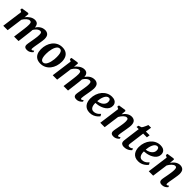

<svg xmlns="http://www.w3.org/2000/svg" viewBox="455 -2384 4090 4090"><g transform="rotate(45 2500.0 -339.0)"><path d="M247.9 -556.6 238.1 -446.7Q254.7 -472 277 -494Q299.4 -516 325.3 -532.7Q351.2 -549.3 379.4 -558.7Q407.5 -568 436.5 -568Q472.2 -568 496.6 -554.6Q521 -541.2 534.4 -511.1Q547.7 -481.1 549.9 -430.6Q550.2 -423.5 550.2 -415.8Q550.1 -408.2 549.6 -400Q549 -391.9 548.2 -383.3L529 -411.9Q545.3 -448.6 567.6 -477.3Q589.8 -506.1 617.1 -526.4Q644.4 -546.7 676.1 -557.4Q707.8 -568 743.3 -568Q797.7 -568 832.9 -535Q868 -502.1 868 -420.9Q868 -403.9 864 -373.1Q860 -342.3 854.5 -308.4Q849 -274.4 844 -247Q839.5 -221.9 834.6 -194.1Q829.7 -166.4 826.1 -140.3Q822.4 -114.2 821.8 -94.2Q821.6 -76.6 826.4 -70.6Q831.2 -64.6 838.7 -64.6Q848.2 -64.6 858.5 -70.3Q868.7 -75.9 886 -90.2L899.4 -59.4Q894.2 -52.1 877.3 -35.4Q860.3 -18.8 832 -4.4Q803.8 10 764.9 10Q729.1 10 710.7 -0.9Q692.4 -11.8 686.4 -29Q680.3 -46.2 680.5 -64.9Q680.8 -82 684.7 -107.6Q688.6 -133.1 694.1 -162.1Q699.6 -191.2 704.1 -219.1Q708.6 -245.9 714 -278.8Q719.5 -311.7 723.4 -345.2Q727.3 -378.7 726.9 -407.7Q726.6 -451.3 715.3 -466.1Q704 -480.9 680.2 -480.9Q660.9 -480.9 639.3 -470.2Q617.8 -459.4 596.9 -439.4Q575.9 -419.4 558.2 -392.1Q540.4 -364.7 528.6 -331.5L550.4 -408.2Q549.9 -385 547.8 -356.9Q545.6 -328.7 542.5 -300.3Q539.5 -271.9 536 -247L505.7 0H371L400.2 -217.9Q404 -245.7 408.1 -278.3Q412.2 -311 415 -344Q417.8 -377.1 417.4 -405.5Q416.4 -452.8 404.4 -467Q392.5 -481.2 364.9 -481.2Q349.4 -481.2 331.2 -472Q313.1 -462.8 294.3 -446.3Q275.5 -429.8 258.2 -408.3Q240.9 -386.8 227.3 -362.6L177.9 0H45L109.3 -475.5L58.3 -502.8L66 -543.3L224.1 -568Z M1260.8 -568.7Q1327.7 -568.7 1374.2 -542.7Q1420.6 -516.7 1445.3 -466.3Q1469.9 -415.8 1470.3 -342.8Q1470.6 -271.6 1450.4 -207.5Q1430.1 -143.4 1391.3 -93.8Q1352.6 -44.2 1297.1 -15.7Q1241.7 12.8 1172 12.8Q1106.8 12.8 1060.5 -13.2Q1014.2 -39.3 989.7 -89.7Q965.3 -140.2 964.6 -212.6Q964.2 -284.6 984.4 -348.9Q1004.6 -413.2 1043.2 -462.6Q1081.8 -512.1 1136.9 -540.4Q1191.9 -568.7 1260.8 -568.7ZM1241.6 -509.7Q1213.7 -509.7 1192.4 -491.6Q1171.2 -473.4 1155.8 -442.9Q1140.4 -412.4 1130.4 -374.5Q1120.5 -336.7 1115.9 -296.5Q1111.3 -256.4 1111.7 -219.6Q1112 -154.5 1122.4 -116.4Q1132.8 -78.3 1151.4 -62Q1169.9 -45.6 1194.3 -45.6Q1222 -45.6 1243.1 -63.6Q1264.2 -81.6 1279.5 -112.1Q1294.9 -142.6 1304.6 -180.6Q1314.3 -218.6 1318.9 -258.8Q1323.6 -299.1 1323.2 -336.4Q1322.8 -401.9 1312.7 -439.7Q1302.5 -477.5 1284.4 -493.6Q1266.3 -509.7 1241.6 -509.7Z M1738.4 -556.6 1728.6 -446.7Q1745.2 -472 1767.5 -494Q1789.9 -516 1815.8 -532.7Q1841.7 -549.3 1869.9 -558.7Q1898 -568 1927 -568Q1962.7 -568 1987.1 -554.6Q2011.5 -541.2 2024.9 -511.1Q2038.2 -481.1 2040.4 -430.6Q2040.7 -423.5 2040.7 -415.8Q2040.6 -408.2 2040.1 -400Q2039.5 -391.9 2038.7 -383.3L2019.5 -411.9Q2035.8 -448.6 2058.1 -477.3Q2080.3 -506.1 2107.6 -526.4Q2134.9 -546.7 2166.6 -557.4Q2198.3 -568 2233.8 -568Q2288.2 -568 2323.4 -535Q2358.5 -502.1 2358.5 -420.9Q2358.5 -403.9 2354.5 -373.1Q2350.5 -342.3 2345 -308.4Q2339.5 -274.4 2334.5 -247Q2330 -221.9 2325.1 -194.1Q2320.2 -166.4 2316.6 -140.3Q2312.9 -114.2 2312.3 -94.2Q2312.1 -76.6 2316.9 -70.6Q2321.7 -64.6 2329.2 -64.6Q2338.7 -64.6 2349 -70.3Q2359.2 -75.9 2376.5 -90.2L2389.9 -59.4Q2384.7 -52.1 2367.8 -35.4Q2350.8 -18.8 2322.5 -4.4Q2294.3 10 2255.4 10Q2219.6 10 2201.2 -0.9Q2182.9 -11.8 2176.9 -29Q2170.8 -46.2 2171 -64.9Q2171.3 -82 2175.2 -107.6Q2179.1 -133.1 2184.6 -162.1Q2190.1 -191.2 2194.6 -219.1Q2199.1 -245.9 2204.5 -278.8Q2210 -311.7 2213.9 -345.2Q2217.8 -378.7 2217.4 -407.7Q2217.1 -451.3 2205.8 -466.1Q2194.5 -480.9 2170.7 -480.9Q2151.4 -480.9 2129.8 -470.2Q2108.3 -459.4 2087.4 -439.4Q2066.4 -419.4 2048.7 -392.1Q2030.9 -364.7 2019.1 -331.5L2040.9 -408.2Q2040.4 -385 2038.3 -356.9Q2036.1 -328.7 2033 -300.3Q2030 -271.9 2026.5 -247L1996.2 0H1861.5L1890.7 -217.9Q1894.5 -245.7 1898.6 -278.3Q1902.7 -311 1905.5 -344Q1908.3 -377.1 1907.9 -405.5Q1906.9 -452.8 1894.9 -467Q1883 -481.2 1855.4 -481.2Q1839.9 -481.2 1821.7 -472Q1803.6 -462.8 1784.8 -446.3Q1766 -429.8 1748.7 -408.3Q1731.4 -386.8 1717.8 -362.6L1668.4 0H1535.5L1599.8 -475.5L1548.8 -502.8L1556.5 -543.3L1714.6 -568Z M2873.4 -102Q2860.1 -81 2830.4 -54.6Q2800.6 -28.1 2756.5 -8.5Q2712.4 11.1 2655 11.1Q2598.8 11.1 2559.7 -7.9Q2520.6 -26.9 2496.5 -59.2Q2472.5 -91.4 2461.7 -131.4Q2450.9 -171.3 2450.8 -212.6Q2450.9 -288.3 2473.9 -353.3Q2496.8 -418.3 2537.9 -467Q2579 -515.7 2634.2 -543.1Q2689.4 -570.5 2753.8 -570.5Q2805.8 -570.5 2838.8 -554.3Q2871.8 -538.1 2887.9 -510.2Q2903.9 -482.3 2904.7 -447.8Q2905.7 -399.9 2885.1 -363.6Q2864.5 -327.4 2830 -301.6Q2795.4 -275.7 2753.9 -259Q2712.4 -242.4 2670.7 -234.3Q2629 -226.2 2594.8 -225.4Q2594.1 -190.3 2599.8 -161.3Q2605.4 -132.3 2617.7 -111Q2630 -89.8 2649.1 -78.1Q2668.2 -66.4 2693.9 -66.4Q2728.9 -66.4 2756.9 -78.1Q2784.8 -89.8 2807 -108.4Q2829.2 -127 2846.2 -147ZM2723.6 -508Q2691.6 -508 2668.5 -486.3Q2645.3 -464.5 2629.9 -429.7Q2614.5 -395 2606 -355.4Q2597.6 -315.8 2595.4 -280Q2616.7 -281 2641.5 -287.9Q2666.2 -294.9 2690 -307.8Q2713.9 -320.8 2733.4 -339.5Q2753 -358.1 2764.3 -382.5Q2775.7 -406.8 2774.6 -436.4Q2773.6 -472 2760.5 -490Q2747.4 -508 2723.6 -508Z M3160.1 -447.4Q3177.8 -473.4 3198.6 -495.4Q3219.4 -517.4 3243.4 -533.7Q3267.3 -550.1 3294.1 -559Q3320.8 -568 3350.1 -568Q3405.5 -568 3440 -535.6Q3474.5 -503.2 3474.5 -421.2Q3474.5 -403.9 3470.2 -372.9Q3465.9 -341.9 3460.3 -308Q3454.7 -274 3450.1 -247Q3445.9 -222 3440.7 -194.2Q3435.5 -166.4 3431.7 -140.2Q3427.9 -114 3427.7 -94.2Q3427.5 -76.6 3432.6 -70.6Q3437.6 -64.6 3444.1 -64.6Q3453.1 -64.6 3463.2 -69.8Q3473.4 -74.9 3489.6 -87.7L3502.7 -56.6Q3498.3 -49.7 3481.3 -33.6Q3464.3 -17.4 3436.3 -3.7Q3408.3 10 3369.7 10Q3334.6 10 3316.3 -0.8Q3298 -11.6 3291.4 -28.8Q3284.8 -46 3285.1 -65.2Q3285.4 -78 3287.8 -95.5Q3290.1 -113.1 3294 -133.8Q3297.9 -154.4 3302.1 -176.1Q3306.2 -197.7 3309.9 -217.9Q3313.5 -238.3 3317.7 -262.3Q3321.9 -286.2 3325.5 -311.5Q3329 -336.8 3331.4 -361.4Q3333.8 -385.9 3333.5 -407.7Q3333.1 -436.9 3328.2 -452.7Q3323.3 -468.6 3312.9 -474.9Q3302.5 -481.2 3285.7 -481.2Q3269 -481.2 3250.6 -471.2Q3232.2 -461.2 3214.1 -443.8Q3196 -426.5 3179.2 -403.8Q3162.4 -381.2 3148.9 -355.7L3100.3 0H2967.7L3031.3 -475.5L2980.3 -502.8L2988 -543.3L3146.8 -568L3170.2 -556.6Z M3737.3 -183.7Q3735.2 -167.4 3733.5 -155.2Q3731.8 -142.9 3730.7 -132.6Q3729.6 -122.3 3729.6 -111.8Q3729.6 -93.4 3738.2 -83.8Q3746.9 -74.2 3764.2 -74.2Q3790.6 -74.2 3811.3 -83.2Q3831.9 -92.3 3849.1 -106.6L3861.1 -67Q3848.1 -52 3824.5 -34.1Q3800.9 -16.1 3765.8 -3Q3730.7 10 3682.3 10Q3645.3 10 3618.4 -9.2Q3591.4 -28.4 3591.4 -76.4Q3591.4 -80.1 3591.7 -85.8Q3591.9 -91.5 3593.2 -102.1Q3594.5 -112.8 3596.6 -130.6Q3598.7 -148.4 3602.3 -176.3L3642.4 -483.1H3576.8L3587.3 -531.3L3654.4 -553.3Q3667.3 -565.1 3680.4 -589Q3693.5 -612.9 3705.4 -640.4Q3717.3 -668 3726.3 -691H3807.4L3786.6 -555H3899.4L3889.4 -483.1H3776.9Z M4334.4 -102Q4321.1 -81 4291.4 -54.6Q4261.6 -28.1 4217.5 -8.5Q4173.4 11.1 4116 11.1Q4059.8 11.1 4020.7 -7.9Q3981.6 -26.9 3957.5 -59.2Q3933.5 -91.4 3922.7 -131.4Q3911.9 -171.3 3911.8 -212.6Q3911.9 -288.3 3934.9 -353.3Q3957.8 -418.3 3998.9 -467Q4040 -515.7 4095.2 -543.1Q4150.4 -570.5 4214.8 -570.5Q4266.8 -570.5 4299.8 -554.3Q4332.8 -538.1 4348.9 -510.2Q4364.9 -482.3 4365.7 -447.8Q4366.7 -399.9 4346.1 -363.6Q4325.5 -327.4 4291 -301.6Q4256.4 -275.7 4214.9 -259Q4173.4 -242.4 4131.7 -234.3Q4090 -226.2 4055.8 -225.4Q4055.1 -190.3 4060.8 -161.3Q4066.4 -132.3 4078.7 -111Q4091 -89.8 4110.1 -78.1Q4129.2 -66.4 4154.9 -66.4Q4189.9 -66.4 4217.9 -78.1Q4245.8 -89.8 4268 -108.4Q4290.2 -127 4307.2 -147ZM4184.6 -508Q4152.6 -508 4129.5 -486.3Q4106.3 -464.5 4090.9 -429.7Q4075.5 -395 4067 -355.4Q4058.6 -315.8 4056.4 -280Q4077.7 -281 4102.5 -287.9Q4127.2 -294.9 4151 -307.8Q4174.9 -320.8 4194.4 -339.5Q4214 -358.1 4225.3 -382.5Q4236.7 -406.8 4235.6 -436.4Q4234.6 -472 4221.5 -490Q4208.4 -508 4184.6 -508Z M4621.1 -447.4Q4638.8 -473.4 4659.6 -495.4Q4680.4 -517.4 4704.4 -533.7Q4728.3 -550.1 4755.1 -559Q4781.8 -568 4811.1 -568Q4866.5 -568 4901 -535.6Q4935.5 -503.2 4935.5 -421.2Q4935.5 -403.9 4931.2 -372.9Q4926.9 -341.9 4921.3 -308Q4915.7 -274 4911.1 -247Q4906.9 -222 4901.7 -194.2Q4896.5 -166.4 4892.7 -140.2Q4888.9 -114 4888.7 -94.2Q4888.5 -76.6 4893.6 -70.6Q4898.6 -64.6 4905.1 -64.6Q4914.1 -64.6 4924.2 -69.8Q4934.4 -74.9 4950.6 -87.7L4963.7 -56.6Q4959.3 -49.7 4942.3 -33.6Q4925.3 -17.4 4897.3 -3.7Q4869.3 10 4830.7 10Q4795.6 10 4777.3 -0.8Q4759 -11.6 4752.4 -28.8Q4745.8 -46 4746.1 -65.2Q4746.4 -78 4748.8 -95.5Q4751.1 -113.1 4755 -133.8Q4758.9 -154.4 4763.1 -176.1Q4767.2 -197.7 4770.9 -217.9Q4774.5 -238.3 4778.7 -262.3Q4782.9 -286.2 4786.5 -311.5Q4790 -336.8 4792.4 -361.4Q4794.8 -385.9 4794.5 -407.7Q4794.1 -436.9 4789.2 -452.7Q4784.3 -468.6 4773.9 -474.9Q4763.5 -481.2 4746.7 -481.2Q4730 -481.2 4711.6 -471.2Q4693.2 -461.2 4675.1 -443.8Q4657 -426.5 4640.2 -403.8Q4623.4 -381.2 4609.9 -355.7L4561.3 0H4428.7L4492.3 -475.5L4441.3 -502.8L4449 -543.3L4607.8 -568L4631.2 -556.6Z"/></g></svg>

Font: Merriweather Light
Style: Italic
Weight: 300
Italic angle: -7.8°
Designer: Eben Sorkin
Foundry: Eben Sorkin
Version: Version 2.101